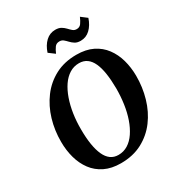

<svg xmlns="http://www.w3.org/2000/svg" viewBox="-222 -1107 1167 1259"><g transform="rotate(-30 361.0 -477.0)"><path d="M324 10Q253.5 10 202 -15.2Q150.5 -40.5 117.8 -84.5Q85 -128.5 69 -186Q53 -243.5 53 -308Q52.5 -394 76.2 -473.8Q100 -553.5 147 -616.5Q194 -679.5 263.5 -716.2Q333 -753 424.5 -753Q496 -753 547.2 -727.8Q598.5 -702.5 631.2 -658.5Q664 -614.5 679.8 -558Q695.5 -501.5 696 -438.5Q696.5 -351.5 673 -270.8Q649.5 -190 602.5 -127Q555.5 -64 485.8 -27Q416 10 324 10ZM337 -45.5Q376.5 -45.5 409 -65.8Q441.5 -86 466.2 -122.8Q491 -159.5 508 -208.2Q525 -257 533.2 -314Q541.5 -371 541.5 -432Q541 -495 533.5 -544.2Q526 -593.5 510.5 -627.5Q495 -661.5 470.5 -679Q446 -696.5 411.5 -696.5Q372 -696.5 339.5 -676.2Q307 -656 282.2 -619.8Q257.5 -583.5 240.5 -535Q223.5 -486.5 215 -430.2Q206.5 -374 207 -314Q207 -250 215 -200Q223 -150 238.8 -115.5Q254.5 -81 279 -63.2Q303.5 -45.5 337 -45.5ZM496.5 -817.5Q470.5 -817.5 454.2 -827.8Q438 -838 425.8 -851.2Q413.5 -864.5 401.5 -874.5Q389.5 -884.5 372 -884.5Q348.5 -884.5 336 -867.2Q323.5 -850 313 -825L268 -858.5Q284 -907 314.5 -935.5Q345 -964 386.5 -964Q413 -964 429.8 -954Q446.5 -944 458.8 -930.8Q471 -917.5 483 -907.2Q495 -897 511.5 -897Q534 -896.5 546.8 -914.2Q559.5 -932 570 -957L614.5 -923Q598.5 -875 568.2 -846.2Q538 -817.5 496.5 -817.5Z"/></g></svg>

Font: Merriweather 24pt
Style: Bold Italic
Weight: 700
Italic angle: -7.8°
Designer: Eben Sorkin
Foundry: Eben Sorkin
Version: Version 2.101